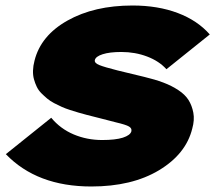

<svg xmlns="http://www.w3.org/2000/svg" viewBox="-20 -659 776 690"><path d="M670.9 -196.8Q648.4 -105.5 551.3 -47.1Q454.1 11.2 308.1 11.2Q112.8 11.2 1 -105L164.1 -235.8Q196.8 -196.3 244.6 -176Q292.5 -155.8 347.2 -155.8Q395 -155.8 421.6 -164.3Q448.2 -172.9 452.1 -187Q454.6 -197.8 443.6 -204.3Q432.6 -210.9 397 -219.2Q392.6 -220.2 345.9 -232.4Q299.3 -244.6 292 -246.1Q275.4 -250.5 262 -254.4Q248.5 -258.3 231.9 -263.7Q215.3 -269 202.1 -274.9Q189 -280.8 174.6 -288.3Q160.2 -295.9 149.4 -304.9Q138.7 -314 128.4 -324.2Q118.2 -334.5 112.1 -347.2Q106 -359.9 102.1 -374Q98.1 -388.2 98.6 -405.3Q99.1 -422.4 104 -440.9Q126.5 -531.2 222.7 -585.2Q318.8 -639.2 456.1 -639.2Q547.4 -639.2 618.7 -612.3Q689.9 -585.4 733.9 -535.2L578.1 -410.2Q551.8 -439.5 508.8 -455.8Q465.8 -472.2 416 -472.2Q374 -472.2 348.9 -464.1Q323.7 -456.1 320.8 -442.9Q318.8 -432.6 336.7 -425.3Q354.5 -418 402.8 -405.8L498 -382.8Q537.1 -373.5 566.9 -362.3Q596.7 -351.1 620.8 -335.2Q645 -319.3 657.5 -299.6Q669.9 -279.8 674.8 -253.9Q679.7 -228 670.9 -196.8Z"/></svg>

Font: Sinkin Sans 900 X Black Italic
Style: Regular
Weight: 950
Italic angle: -112°
Designer: Keith Bates
Foundry: K-Type
Version: Sinkin Sans (version 1.0)  by Keith Bates   •   © 2014   www